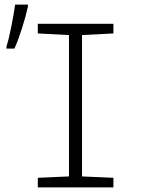

<svg xmlns="http://www.w3.org/2000/svg" viewBox="-20 -818 640 838"><path d="M43 -606Q60 -644 76.5 -696Q93 -748 102 -790V-798H46Q41 -760 29.5 -702.5Q18 -645 8 -613V-606ZM475 0V-42L338 -48V-665L475 -672V-714H145V-672L281 -665V-48L145 -42V0Z"/></svg>

Font: Noto Sans Mono UI Light
Style: Regular
Weight: 300
Designer: Monotype Design team
Foundry: Monotype Imaging Inc.
Version: 1.000